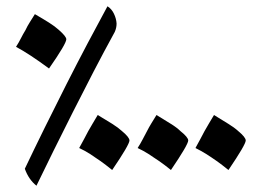

<svg xmlns="http://www.w3.org/2000/svg" viewBox="-20 -535 818 611"><path d="M96 56Q71 36 59 2Q89 -61 122.5 -129Q156 -197 190.5 -265Q225 -333 258.5 -396.5Q292 -460 322 -515Q335 -507 342.5 -491.5Q350 -476 351 -460Q351 -446 345 -433Q311 -371 277.5 -306.5Q244 -242 212 -178.5Q180 -115 150.5 -55.5Q121 4 96 56ZM337 6Q316 -11 299 -23Q282 -35 266.5 -45Q251 -55 232 -64Q240 -78 247 -91.5Q254 -105 261 -118Q268 -130 275.5 -143Q283 -156 291 -169Q318 -153 337 -141Q356 -129 368 -118Q392 -98 392 -88Q392 -75 337 6ZM136 -317Q74 -363 31 -386Q40 -400 46.5 -413Q53 -426 61 -439Q67 -452 75 -464.5Q83 -477 91 -490Q117 -475 136 -463Q155 -451 167 -440Q191 -419 191 -410Q191 -396 136 -317ZM524 6Q503 -11 485.5 -23Q468 -35 452.5 -45Q437 -55 418 -64Q427 -78 434 -91.5Q441 -105 448 -118Q454 -130 462 -143Q470 -156 478 -169Q504 -153 523.5 -141Q543 -129 554 -118Q579 -98 579 -88Q579 -75 524 6ZM707 6Q686 -11 669 -23Q652 -35 636 -45Q620 -55 602 -64Q610 -78 617 -91.5Q624 -105 631 -118Q638 -130 645.5 -143Q653 -156 661 -169Q687 -153 706.5 -141Q726 -129 738 -118Q762 -98 762 -88Q762 -75 707 6Z"/></svg>

Font: Noto Naskh Arabic Medium
Style: Regular
Weight: 500
Designer: Monotype Design Team, David Williams, Mohamad Dakak and Nizar Qandah
Foundry: Monotype Imaging Inc.
Version: Version 2.016